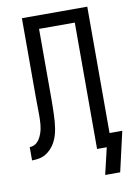

<svg xmlns="http://www.w3.org/2000/svg" viewBox="-95 -795 694 995"><g transform="rotate(-10 251.5 -297.5)"><path d="M455 140H376L409 0H358V-665H170V-315Q170 -309 170 -303Q170 -297 170 -291Q170 -272 169.5 -253.5Q169 -235 168.5 -216Q168 -197 166.5 -178.5Q165 -160 162 -141.5Q159 -123 153.5 -105Q148 -87 139 -70.5Q130 -54 117 -40Q104 -26 88 -16.5Q72 -7 53.5 -3.5Q35 0 16 0V-70Q28 -70 39 -75Q50 -80 58 -88.5Q66 -97 71.5 -107.5Q77 -118 81 -129Q85 -140 87.5 -152Q90 -164 91 -175.5Q92 -187 92.5 -199Q93 -211 93 -223Q93 -246 92.5 -269Q92 -292 92 -315V-735H436V-70H503Z"/></g></svg>

Font: Zed Mono
Style: Regular
Weight: 400
Monospace: yes
Designer: Belleve Invis
Foundry: Belleve Invis
Version: Version 1.0.0; ttfautohint (v1.8.4)